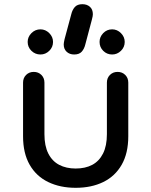

<svg xmlns="http://www.w3.org/2000/svg" viewBox="-20 -891 722 916"><path d="M341 5Q267 5 210 -22.5Q153 -50 121.5 -105Q90 -160 90 -241V-497Q90 -519 104.5 -533.5Q119 -548 141 -548Q163 -548 177.5 -533.5Q192 -519 192 -497V-251Q192 -195 210.5 -158.5Q229 -122 262.5 -104.5Q296 -87 341 -87Q387 -87 420 -104.5Q453 -122 471.5 -158.5Q490 -195 490 -251V-497Q490 -519 504.5 -533.5Q519 -548 541 -548Q563 -548 577.5 -533.5Q592 -519 592 -497V-241Q592 -160 560.5 -105Q529 -50 472.5 -22.5Q416 5 341 5ZM334 -631Q312 -631 298 -644Q284 -657 284 -679Q284 -684 285 -689Q286 -694 288 -704L320 -823Q325 -844 337 -857.5Q349 -871 373 -871Q395 -871 409 -858.5Q423 -846 423 -823Q423 -819 422 -813Q421 -807 418 -796L387 -679Q382 -658 370 -644.5Q358 -631 334 -631ZM173 -631Q148 -631 130 -648.5Q112 -666 112 -691Q112 -715 130 -733Q148 -751 173 -751Q197 -751 215 -733Q233 -715 233 -691Q233 -666 215 -648.5Q197 -631 173 -631ZM515 -631Q490 -631 472.5 -648.5Q455 -666 455 -691Q455 -715 472.5 -733Q490 -751 515 -751Q539 -751 557 -733Q575 -715 575 -691Q575 -666 557 -648.5Q539 -631 515 -631Z"/></svg>

Font: Comfortaa
Style: Bold
Weight: 700
Designer: Johan Aakerlund
Foundry: Johan Aakerlund
Version: Version 3.104; ttfautohint (v1.8.1.43-b0c9)